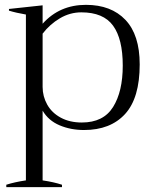

<svg xmlns="http://www.w3.org/2000/svg" viewBox="-20 -527 624 793"><path d="M6 236Q40 225 87 218V-467Q46 -474 17 -483V-490L156 -505V-429Q226 -507 335 -507Q439 -507 498 -445Q557 -383 557 -261Q557 -122 496.5 -56Q436 10 327 10Q272 10 226 -9.5Q180 -29 156 -70V218Q203 225 236 236V246H6ZM487 -256Q487 -366 447 -421Q407 -476 316 -476Q269 -476 227.5 -451.5Q186 -427 156 -388V-168Q156 -129 175 -95Q194 -61 231 -41Q268 -21 318 -21Q407 -21 447 -85Q487 -149 487 -256Z"/></svg>

Font: Trirong Light
Style: Regular
Weight: 300
Designer: Katatrad Team
Foundry: CadsonDemak
Version: Version 1.001